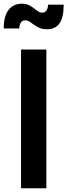

<svg xmlns="http://www.w3.org/2000/svg" viewBox="-41 -1011 362 1031"><path d="M72 -745H208V0H72ZM134 -883Q122 -893 113 -897.5Q104 -902 94 -902Q66 -902 62 -858H-21Q-21 -926 5.5 -958.5Q32 -991 75 -991Q98 -991 114 -983.5Q130 -976 147 -962Q160 -952 168 -947.5Q176 -943 187 -943Q201 -943 209 -955.5Q217 -968 217 -986H301Q301 -917 278.5 -885.5Q256 -854 212 -854Q187 -854 171 -861Q155 -868 134 -883Z"/></svg>

Font: Eudoxus Sans
Style: Bold
Weight: 700
Designer: Stijn de Vries
Foundry: tokotype
Version: Version 2.005